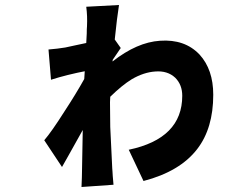

<svg xmlns="http://www.w3.org/2000/svg" viewBox="-20 -679 1009 768"><path d="M429 -5Q429 0 430 8Q430 15 431 25L434 60L306 69Q308 26 308 5L311 -159L254 -57Q238 -28 228 -11L157 -118Q187 -153 237 -232Q283 -302 317 -363L319 -394Q292 -389 251 -379Q215 -370 184 -360L174 -481Q211 -484 241 -489Q253 -491 278 -497L325 -507L327 -545Q327 -564 328 -574Q330 -615 325 -652L456 -659Q448 -609 439 -521L463 -487L431 -440L430 -433Q528 -510 620 -516Q719 -523 778 -461Q833 -401 833 -300Q833 -166 769 -83Q700 7 554 45L495 -80Q709 -125 709 -296Q709 -340 681 -368Q650 -397 601 -393Q555 -390 507 -362Q468 -338 421 -292Q420 -282 420 -270L421 -171Z"/></svg>

Font: Xiangcui Wave Sans Xiangcui Wave Sans
Style: Regular
Weight: 800
Width: 3
Version: Version 0.920;March 28, 2024;FontCreator 14.0.0.2814 64-bit